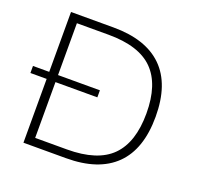

<svg xmlns="http://www.w3.org/2000/svg" viewBox="-118 -795 947 922"><g transform="rotate(20 355.0 -334.0)"><path d="M93 0V-326H10V-362H93V-668H310Q476 -668 561.5 -584Q647 -500 647 -334Q647 -168 561.5 -84Q476 0 310 0ZM138 -41H300Q456 -41 528 -113.5Q600 -186 600 -334Q600 -482 528 -554.5Q456 -627 300 -627H138V-362H352V-326H138Z"/></g></svg>

Font: Gantari ExtraLight
Style: Regular
Weight: 250
Designer: Anugrah Pasau
Foundry: Lafontype
Version: Version 1.000